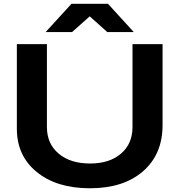

<svg xmlns="http://www.w3.org/2000/svg" viewBox="-20 -985 956 1023"><path d="M69.8 -298.8V-750H230V-308.1Q230 -219.2 292.5 -166.5Q355 -113.8 460 -113.8Q563.5 -113.8 624.8 -166.5Q686 -219.2 686 -308.1V-750H846.2V-318.8Q846.2 -163.1 742.2 -72.5Q638.2 18.1 459 18.1Q282.2 18.1 176 -68.4Q69.8 -154.8 69.8 -298.8ZM360.8 -964.8H555.2L692.9 -814H551.8L458 -897.9L363.8 -814H223.1Z"/></svg>

Font: Mattone
Style: Regular
Weight: 400
Width: 6
Designer: Nunzio Mazzaferro
Foundry: Collletttivo
Version: Version 2.000;Glyphs 3.2 (3217)